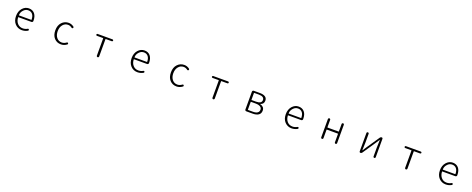

<svg xmlns="http://www.w3.org/2000/svg" viewBox="240 -2608 11519 4682"><g transform="rotate(20 6000.0 -267.0)"><path d="M535.2 12.7Q429.7 12.7 358.4 -63Q287.1 -138.7 287.1 -265.6Q287.1 -390.6 356.9 -468.8Q426.8 -546.9 521.5 -546.9Q618.2 -546.9 672.9 -481.4Q727.5 -416 727.5 -298.8Q727.5 -294.9 727.5 -292Q726.6 -277.3 715.8 -267.1Q705.1 -256.8 689.5 -256.8H350.6Q346.7 -256.8 346.7 -252.9Q349.6 -156.2 403.3 -96.2Q457 -36.1 541 -36.1Q606.4 -36.1 663.1 -69.3Q670.9 -74.2 680.7 -71.8Q690.4 -69.3 694.3 -60.5Q699.2 -51.8 696.3 -41.5Q693.4 -31.2 684.6 -26.4Q614.3 12.7 535.2 12.7ZM346.7 -306.6Q346.7 -302.7 350.6 -302.7H669.9Q674.8 -302.7 674.8 -307.6Q674.8 -307.6 674.8 -307.6Q673.8 -400.4 633.3 -448.7Q592.8 -497.1 522.5 -497.1Q456.1 -497.1 406.2 -445.3Q346.7 -384.8 346.7 -306.6Z M1550.8 12.7Q1443.4 12.7 1375 -62Q1306.6 -136.7 1306.6 -265.6Q1306.6 -394.5 1378.4 -470.7Q1450.2 -546.9 1553.7 -546.9Q1627.9 -546.9 1690.4 -499Q1698.2 -492.2 1699.2 -481.4Q1700.2 -470.7 1693.4 -461.9Q1686.5 -454.1 1676.3 -453.1Q1666 -452.1 1657.2 -459Q1609.4 -496.1 1554.7 -496.1Q1474.6 -496.1 1421.4 -431.6Q1368.2 -367.2 1368.2 -265.6Q1368.2 -164.1 1419.4 -100.6Q1470.7 -37.1 1553.7 -37.1Q1615.2 -37.1 1673.8 -81.1Q1681.6 -86.9 1691.4 -85.4Q1701.2 -84 1707 -76.2Q1711.9 -69.3 1711.9 -60.5Q1711.9 -47.9 1702.1 -41Q1630.9 12.7 1550.8 12.7Z M2470.7 -29.3V-479.5Q2470.7 -484.4 2466.8 -484.4H2307.6Q2296.9 -484.4 2290 -491.2Q2283.2 -498 2283.2 -508.3Q2283.2 -518.6 2290 -525.9Q2296.9 -533.2 2307.6 -533.2H2693.4Q2703.1 -533.2 2710.4 -525.9Q2717.8 -518.6 2717.8 -508.3Q2717.8 -498 2710.4 -491.2Q2703.1 -484.4 2693.4 -484.4H2534.2Q2530.3 -484.4 2530.3 -479.5V-29.3Q2530.3 -17.6 2521.5 -8.8Q2512.7 0 2500.5 0Q2488.3 0 2479.5 -8.8Q2470.7 -17.6 2470.7 -29.3Z M3535.2 12.7Q3429.7 12.7 3358.4 -63Q3287.1 -138.7 3287.1 -265.6Q3287.1 -390.6 3356.9 -468.8Q3426.8 -546.9 3521.5 -546.9Q3618.2 -546.9 3672.9 -481.4Q3727.5 -416 3727.5 -298.8Q3727.5 -294.9 3727.5 -292Q3726.6 -277.3 3715.8 -267.1Q3705.1 -256.8 3689.5 -256.8H3350.6Q3346.7 -256.8 3346.7 -252.9Q3349.6 -156.2 3403.3 -96.2Q3457 -36.1 3541 -36.1Q3606.4 -36.1 3663.1 -69.3Q3670.9 -74.2 3680.7 -71.8Q3690.4 -69.3 3694.3 -60.5Q3699.2 -51.8 3696.3 -41.5Q3693.4 -31.2 3684.6 -26.4Q3614.3 12.7 3535.2 12.7ZM3346.7 -306.6Q3346.7 -302.7 3350.6 -302.7H3669.9Q3674.8 -302.7 3674.8 -307.6Q3674.8 -307.6 3674.8 -307.6Q3673.8 -400.4 3633.3 -448.7Q3592.8 -497.1 3522.5 -497.1Q3456.1 -497.1 3406.2 -445.3Q3346.7 -384.8 3346.7 -306.6Z M4550.8 12.7Q4443.4 12.7 4375 -62Q4306.6 -136.7 4306.6 -265.6Q4306.6 -394.5 4378.4 -470.7Q4450.2 -546.9 4553.7 -546.9Q4627.9 -546.9 4690.4 -499Q4698.2 -492.2 4699.2 -481.4Q4700.2 -470.7 4693.4 -461.9Q4686.5 -454.1 4676.3 -453.1Q4666 -452.1 4657.2 -459Q4609.4 -496.1 4554.7 -496.1Q4474.6 -496.1 4421.4 -431.6Q4368.2 -367.2 4368.2 -265.6Q4368.2 -164.1 4419.4 -100.6Q4470.7 -37.1 4553.7 -37.1Q4615.2 -37.1 4673.8 -81.1Q4681.6 -86.9 4691.4 -85.4Q4701.2 -84 4707 -76.2Q4711.9 -69.3 4711.9 -60.5Q4711.9 -47.9 4702.1 -41Q4630.9 12.7 4550.8 12.7Z M5470.7 -29.3V-479.5Q5470.7 -484.4 5466.8 -484.4H5307.6Q5296.9 -484.4 5290 -491.2Q5283.2 -498 5283.2 -508.3Q5283.2 -518.6 5290 -525.9Q5296.9 -533.2 5307.6 -533.2H5693.4Q5703.1 -533.2 5710.4 -525.9Q5717.8 -518.6 5717.8 -508.3Q5717.8 -498 5710.4 -491.2Q5703.1 -484.4 5693.4 -484.4H5534.2Q5530.3 -484.4 5530.3 -479.5V-29.3Q5530.3 -17.6 5521.5 -8.8Q5512.7 0 5500.5 0Q5488.3 0 5479.5 -8.8Q5470.7 -17.6 5470.7 -29.3Z M6358.4 0Q6343.8 0 6333.5 -10.3Q6323.2 -20.5 6323.2 -35.2V-498Q6323.2 -512.7 6333.5 -522.9Q6343.8 -533.2 6358.4 -533.2H6518.6Q6608.4 -533.2 6657.7 -500.5Q6707 -467.8 6707 -401.4Q6707 -313.5 6619.1 -285.2Q6617.2 -285.2 6617.2 -283.2Q6617.2 -281.2 6620.1 -280.3Q6667 -269.5 6698.2 -237.8Q6729.5 -206.1 6729.5 -152.3Q6729.5 -76.2 6675.3 -38.1Q6621.1 0 6524.4 0ZM6381.8 -307.6Q6381.8 -302.7 6385.7 -302.7H6500Q6646.5 -302.7 6646.5 -396.5Q6646.5 -488.3 6508.8 -488.3H6385.7Q6381.8 -488.3 6381.8 -483.4ZM6381.8 -50.8Q6381.8 -45.9 6385.7 -45.9H6514.6Q6591.8 -45.9 6631.3 -73.7Q6670.9 -101.6 6670.9 -155.3Q6670.9 -203.1 6628.4 -230Q6585.9 -256.8 6506.8 -256.8H6385.7Q6381.8 -256.8 6381.8 -252.9Z M7535.2 12.7Q7429.7 12.7 7358.4 -63Q7287.1 -138.7 7287.1 -265.6Q7287.1 -390.6 7356.9 -468.8Q7426.8 -546.9 7521.5 -546.9Q7618.2 -546.9 7672.9 -481.4Q7727.5 -416 7727.5 -298.8Q7727.5 -294.9 7727.5 -292Q7726.6 -277.3 7715.8 -267.1Q7705.1 -256.8 7689.5 -256.8H7350.6Q7346.7 -256.8 7346.7 -252.9Q7349.6 -156.2 7403.3 -96.2Q7457 -36.1 7541 -36.1Q7606.4 -36.1 7663.1 -69.3Q7670.9 -74.2 7680.7 -71.8Q7690.4 -69.3 7694.3 -60.5Q7699.2 -51.8 7696.3 -41.5Q7693.4 -31.2 7684.6 -26.4Q7614.3 12.7 7535.2 12.7ZM7346.7 -306.6Q7346.7 -302.7 7350.6 -302.7H7669.9Q7674.8 -302.7 7674.8 -307.6Q7674.8 -307.6 7674.8 -307.6Q7673.8 -400.4 7633.3 -448.7Q7592.8 -497.1 7522.5 -497.1Q7456.1 -497.1 7406.2 -445.3Q7346.7 -384.8 7346.7 -306.6Z M8293 -29.3V-503.9Q8293 -515.6 8301.8 -524.4Q8310.5 -533.2 8322.3 -533.2Q8334 -533.2 8342.8 -524.4Q8351.6 -515.6 8351.6 -503.9V-310.5Q8351.6 -305.7 8355.5 -305.7H8643.6Q8648.4 -305.7 8648.4 -310.5V-503.9Q8648.4 -515.6 8656.7 -524.4Q8665 -533.2 8677.2 -533.2Q8689.5 -533.2 8697.8 -524.4Q8706.1 -515.6 8706.1 -503.9V-29.3Q8706.1 -16.6 8697.8 -8.3Q8689.5 0 8677.2 0Q8665 0 8656.7 -8.3Q8648.4 -16.6 8648.4 -29.3V-249Q8648.4 -252.9 8643.6 -252.9H8355.5Q8351.6 -252.9 8351.6 -249V-29.3Q8351.6 -16.6 8342.8 -8.3Q8334 0 8322.3 0Q8310.5 0 8301.8 -8.3Q8293 -16.6 8293 -29.3Z M9320.3 0Q9308.6 0 9300.3 -7.8Q9292 -15.6 9292 -27.3V-504.9Q9292 -516.6 9300.3 -524.9Q9308.6 -533.2 9320.8 -533.2Q9333 -533.2 9341.3 -524.9Q9349.6 -516.6 9349.6 -504.9V-276.4Q9349.6 -240.2 9342.8 -78.1Q9342.8 -76.2 9345.2 -76.2Q9347.7 -76.2 9348.6 -78.1Q9359.4 -94.7 9385.7 -135.3Q9412.1 -175.8 9422.9 -192.4L9637.7 -509.8Q9653.3 -533.2 9680.7 -533.2Q9692.4 -533.2 9700.2 -524.9Q9708 -516.6 9708 -505.9V-28.3Q9708 -16.6 9699.7 -8.3Q9691.4 0 9679.7 0Q9668 0 9659.7 -8.3Q9651.4 -16.6 9651.4 -28.3V-255.9Q9651.4 -293 9658.2 -454.1Q9658.2 -457 9655.8 -457Q9653.3 -457 9652.3 -455.1Q9636.7 -431.6 9578.1 -341.8L9362.3 -22.5Q9347.7 0 9320.3 0Z M10470.7 -29.3V-479.5Q10470.7 -484.4 10466.8 -484.4H10307.6Q10296.9 -484.4 10290 -491.2Q10283.2 -498 10283.2 -508.3Q10283.2 -518.6 10290 -525.9Q10296.9 -533.2 10307.6 -533.2H10693.4Q10703.1 -533.2 10710.4 -525.9Q10717.8 -518.6 10717.8 -508.3Q10717.8 -498 10710.4 -491.2Q10703.1 -484.4 10693.4 -484.4H10534.2Q10530.3 -484.4 10530.3 -479.5V-29.3Q10530.3 -17.6 10521.5 -8.8Q10512.7 0 10500.5 0Q10488.3 0 10479.5 -8.8Q10470.7 -17.6 10470.7 -29.3Z M11535.2 12.7Q11429.7 12.7 11358.4 -63Q11287.1 -138.7 11287.1 -265.6Q11287.1 -390.6 11356.9 -468.8Q11426.8 -546.9 11521.5 -546.9Q11618.2 -546.9 11672.9 -481.4Q11727.5 -416 11727.5 -298.8Q11727.5 -294.9 11727.5 -292Q11726.6 -277.3 11715.8 -267.1Q11705.1 -256.8 11689.5 -256.8H11350.6Q11346.7 -256.8 11346.7 -252.9Q11349.6 -156.2 11403.3 -96.2Q11457 -36.1 11541 -36.1Q11606.4 -36.1 11663.1 -69.3Q11670.9 -74.2 11680.7 -71.8Q11690.4 -69.3 11694.3 -60.5Q11699.2 -51.8 11696.3 -41.5Q11693.4 -31.2 11684.6 -26.4Q11614.3 12.7 11535.2 12.7ZM11346.7 -306.6Q11346.7 -302.7 11350.6 -302.7H11669.9Q11674.8 -302.7 11674.8 -307.6Q11674.8 -307.6 11674.8 -307.6Q11673.8 -400.4 11633.3 -448.7Q11592.8 -497.1 11522.5 -497.1Q11456.1 -497.1 11406.2 -445.3Q11346.7 -384.8 11346.7 -306.6Z"/></g></svg>

Font: Gen Jyuu Gothic L Monospace Light
Style: Regular
Weight: 300
Designer: [Source Han Sans]
Ryoko NISHIZUKA  (kana & ideographs); Paul D. Hunt (Latin, Greek & Cyrillic); Wenlong ZHANG  (bopomofo
Version: Version 1.002.20150607